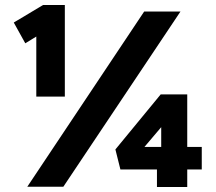

<svg xmlns="http://www.w3.org/2000/svg" viewBox="-20 -746 861 767"><path d="M125 -360V-600L81 -573L35 -656L152 -726H239V-360ZM89 0 556 -700H701L233 0ZM728 1H607V-69H461L441 -149L622 -369H728V-159H786V-69H728ZM557 -159H624V-238Z"/></svg>

Font: Lexend Deca
Style: Bold
Weight: 700
Designer: Bonnie Shaver-Troup, Thomas Jockin
Foundry: Lexend
Version: Version 1.008; ttfautohint (v1.8.4.7-5d5b)